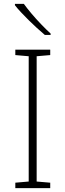

<svg xmlns="http://www.w3.org/2000/svg" viewBox="-20 -970 337 990"><path d="M239 0H59V-28L128 -34V-680L59 -686V-714H239V-686L169 -680V-34L239 -28ZM103 -950Q118 -929 142 -900.5Q166 -872 192.5 -844.5Q219 -817 241 -797V-790H211Q191 -807 169.5 -826.5Q148 -846 127.5 -866.5Q107 -887 88.5 -906.5Q70 -926 57 -943V-950Z"/></svg>

Font: Noto Sans Hebrew Thin ExtraLight
Style: Regular
Weight: 250
Version: Version 3.001